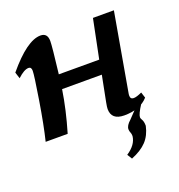

<svg xmlns="http://www.w3.org/2000/svg" viewBox="-126 -585 844 905"><g transform="rotate(-20 295.5 -132.5)"><path d="M418.9 9.8Q355 9.3 355 -45.4Q355 -54.7 359.4 -77.6L384.8 -207H185.5Q170.4 -108.4 138.2 0H27.8Q46.4 -75.2 65.7 -194.3Q85 -313.5 85 -335.9Q85 -355 70.8 -355Q48.3 -355 15.1 -323.7L4.9 -355.5Q107.9 -479.5 175.8 -479.5Q210.9 -479.5 210.9 -439Q210.9 -412.6 194.8 -277.8H397.5L437 -472.7H542L472.7 -77.6L472.2 -69.8Q472.2 -51.8 488.8 -51.8Q503.4 -51.8 530.3 -64.5L539.6 -35.6Q499.5 9.8 418.9 9.8ZM383.3 213.4 368.2 189Q417 157.2 421.9 114.3Q421.9 102.5 418.5 95.5Q415 88.4 414.6 78.1Q414.6 59.6 438.5 38.6L472.2 3.4L511.7 -13.2Q484.9 27.8 484.9 43.9Q485.4 49.8 490.2 57.6Q497.1 68.4 497.1 90.3Q487.3 135.7 460.2 164.6Q433.1 193.4 383.3 213.4Z"/></g></svg>

Font: Kelvinch
Style: Bold Italic
Weight: 700
Italic angle: -10°
Designer: Paul James Miller
Foundry: High-Logic / Made with FontCreator
Version: Version 3.30 September 23, 2016